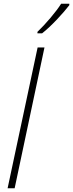

<svg xmlns="http://www.w3.org/2000/svg" viewBox="-20 -1016 394 1036"><path d="M182 -844V-836H207C257 -875 322 -946 354 -988V-996H310C283 -953 227 -887 182 -844ZM21 0H59L220 -760H183Z"/></svg>

Font: Noto Sans SemiCondensed ExtraLight
Style: Italic
Weight: 200
Width: 4
Italic angle: -12°
Designer: Monotype Design Team
Foundry: Monotype Imaging Inc.
Version: Version 2.013